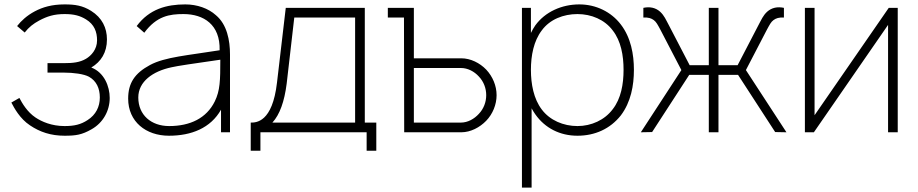

<svg xmlns="http://www.w3.org/2000/svg" viewBox="-20 -598 4151 868"><path d="M57.3 -480.2 91.7 -451C110.4 -475 130.2 -490.6 157.3 -505.2C192.7 -524 224 -534.4 271.9 -534.4C314.6 -534.4 341.7 -527.1 368.8 -510.4C406.3 -487.5 418.8 -454.2 418.8 -415.6C418.8 -374 391.7 -345.8 368.8 -332.3C340.6 -315.6 309.4 -312.5 267.7 -312.5H194.8V-269.8H267.7C312.5 -269.8 359.4 -263.5 382.3 -251C415.6 -232.3 431.3 -199 431.3 -157.3C431.3 -115.6 413.5 -79.2 376 -55.2C345.8 -35.4 316.7 -28.1 271.9 -28.1C213.5 -28.1 168.8 -47.9 140.6 -66.7C103.1 -91.7 80.2 -131.2 67.7 -155.2L31.3 -134.4C43.8 -110.4 69.8 -61.5 115.6 -31.3C160.4 -1 210.4 15.6 271.9 15.6C322.9 15.6 350 11.5 393.8 -13.5C445.8 -42.7 476 -96.9 476 -155.2C476 -207.3 451 -270.8 392.7 -292.7C436.5 -318.8 463.5 -360.4 463.5 -419.8C463.5 -471.9 441.7 -517.7 391.7 -549C353.1 -572.9 319.8 -578.1 271.9 -578.1C214.6 -578.1 172.9 -565.6 137.5 -546.9C102.1 -528.1 76 -504.2 57.3 -480.2Z M1019.8 0V-352.1C1019.8 -415.6 1006.2 -487.5 956.2 -529.2C921.9 -560.4 870.8 -578.1 817.7 -578.1C733.3 -578.1 655.2 -557.3 597.9 -480.2L632.3 -450C688.5 -526 746.9 -534.4 809.4 -534.4C901 -534.4 976 -486.5 972.9 -370.8C831.2 -347.9 726 -340.6 658.3 -304.2C588.5 -266.7 559.4 -221.9 559.4 -152.1C559.4 -47.9 639.6 15.6 743.8 15.6C844.8 15.6 932.3 -18.8 979.2 -102.1V0ZM951 -139.6C913.5 -63.5 839.6 -28.1 744.8 -28.1C663.5 -28.1 605.2 -78.1 605.2 -157.3C605.2 -229.2 670.8 -276 755.2 -293.8C781.2 -300 853.1 -310.4 976 -328.1C976 -234.4 975 -188.5 951 -139.6Z M1629.2 -562.5H1271.9L1232.3 -225C1211.5 -43.8 1137.5 -43.8 1113.5 -43.8V83.3H1157.3V0H1637.5V83.3H1681.2V-43.8H1629.2ZM1585.4 -43.8H1211.5C1244.8 -80.2 1265.6 -138.5 1276 -219.8L1310.4 -518.8H1585.4Z M2178.1 -283.3C2149 -313.5 2107.3 -334.4 2065.6 -334.4H1851V-562.5H1733.3V-518.8H1806.3L1807.3 0H2065.6C2107.3 0 2149 -21.9 2178.1 -52.1C2207.3 -82.3 2225 -125 2225 -167.7C2225 -210.4 2207.3 -252.1 2178.1 -283.3ZM2144.8 -83.3C2124 -60.4 2094.8 -43.8 2063.5 -43.8H1851V-290.6H2063.5C2094.8 -290.6 2124 -275 2144.8 -252.1C2166.7 -229.2 2178.1 -199 2178.1 -167.7C2178.1 -136.5 2166.7 -106.3 2144.8 -83.3Z M2786.5 -487.5C2742.7 -544.8 2674 -578.1 2599 -578.1C2519.8 -578.1 2444.8 -544.8 2400 -483.3C2392.7 -472.9 2386.5 -461.5 2380.2 -449V-562.5H2339.6V250H2383.3V-108.3C2388.5 -99 2393.8 -89.6 2400 -81.2C2443.8 -18.8 2511.5 15.6 2590.6 15.6C2669.8 15.6 2738.5 -15.6 2786.5 -76C2832.3 -136.5 2845.8 -211.5 2845.8 -282.3C2845.8 -352.1 2832.3 -428.1 2786.5 -487.5ZM2750 -104.2C2713.5 -55.2 2653.1 -28.1 2590.6 -28.1C2527.1 -28.1 2465.6 -54.2 2429.2 -103.1C2392.7 -151 2380.2 -217.7 2380.2 -282.3C2380.2 -346.9 2392.7 -412.5 2429.2 -460.4C2465.6 -510.4 2527.1 -534.4 2590.6 -534.4C2653.1 -534.4 2713.5 -509.4 2750 -460.4C2787.5 -412.5 2799 -346.9 2799 -282.3C2799 -217.7 2787.5 -152.1 2750 -104.2Z M2877.1 0 2928.1 -1 3095.8 -259.4H3184.4V0H3228.1V-259.4H3316.7L3484.4 -1L3535.4 0L3352.1 -281.2L3446.9 -463.5C3459.4 -486.5 3465.6 -499 3477.1 -507.3C3488.5 -515.6 3501 -519.8 3524 -518.8V-562.5C3494.8 -568.8 3468.8 -563.5 3447.9 -544.8C3429.2 -527.1 3422.9 -510.4 3408.3 -483.3L3314.6 -303.1H3228.1V-562.5H3184.4V-303.1H3097.9L3004.2 -483.3C2989.6 -510.4 2983.3 -527.1 2964.6 -544.8C2943.8 -563.5 2917.7 -568.8 2888.5 -562.5V-518.8C2911.5 -519.8 2924 -515.6 2935.4 -507.3C2946.9 -499 2953.1 -486.5 2965.6 -463.5L3060.4 -281.2Z M4038.5 -562.5H3997.9L3662.5 -77.1V-562.5H3618.8V0H3659.4L3994.8 -485.4V0H4038.5Z"/></svg>

Font: Manrope Thin
Style: Regular
Weight: 100
Width: 4
Designer: Michael Sharanda
Foundry: Michael Sharanda
Version: Version 2.000;PS 002.000;hotconv 1.0.88;makeotf.lib2.5.64775